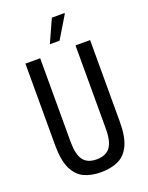

<svg xmlns="http://www.w3.org/2000/svg" viewBox="-162 -954 807 1048"><g transform="rotate(-20 241.0 -430.5)"><path d="M239.4 12Q182.1 12 140.6 -7.8Q99.2 -27.6 76.1 -76.7Q53 -125.9 53 -212.5V-686.5H138.7V-202Q138.7 -128.5 162.7 -95.4Q186.7 -62.3 240.3 -62.3Q294.4 -62.3 319.2 -95.4Q343.9 -128.5 343.9 -202V-686.5H428.7V-212.5Q428.7 -125.9 405.6 -76.7Q382.5 -27.6 339.9 -7.8Q297.2 12 239.4 12ZM214.5 -740.3 274.4 -872.9H347.5L348.5 -869.3L270.9 -740.3Z"/></g></svg>

Font: Archivo SemiBold ExtraCondensed
Style: Regular
Weight: 600
Width: 2
Version: Version 2.001